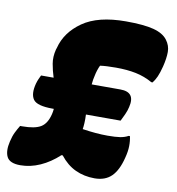

<svg xmlns="http://www.w3.org/2000/svg" viewBox="-107 -795 818 889"><g transform="rotate(10 302.5 -350.5)"><path d="M70 -406H129Q119 -437 113.5 -469Q108 -501 117 -536L120 -545Q139 -620 211 -670.5Q283 -721 414 -721Q498 -721 544 -709Q590 -697 610 -670Q629 -645 629 -615Q629 -585 619 -545Q611 -514 603 -496Q595 -478 584 -464H578Q541 -485 499.5 -493.5Q458 -502 406 -502Q382 -502 363.5 -501Q345 -500 331 -498Q326 -488 321.5 -474Q317 -460 315 -449Q310 -430 308 -406H443Q515 -406 497 -333Q493 -315 485 -297.5Q477 -280 469 -264H306Q307 -242 306 -224Q305 -206 303 -195Q336 -190 365 -187.5Q394 -185 421 -185Q459 -185 480.5 -188.5Q502 -192 518 -201H524Q529 -179 528.5 -154Q528 -129 520 -99Q505 -38 475.5 -9Q446 20 396 20Q347 20 306 1Q265 -18 233 -59H227Q186 -21 140 -0.5Q94 20 47 20Q-3 20 -16.5 -7Q-30 -34 -19 -80Q-13 -106 -4.5 -123.5Q4 -141 15 -159H25Q84 -159 112 -176Q140 -193 151 -239Q154 -251 155 -264H149Q76 -264 58 -289Q40 -314 53 -364Q57 -378 61.5 -388Q66 -398 70 -406Z"/></g></svg>

Font: Recursive Sn Csl St XBk
Style: Italic
Weight: 1000
Italic angle: -15°
Version: Version 1.085;hotconv 1.1.0;makeotfexe 2.6.0; ttfautohint (v